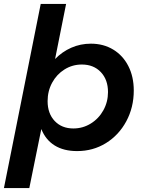

<svg xmlns="http://www.w3.org/2000/svg" viewBox="-26 -762 732 976"><path d="M654 -302Q654 -216 616 -145.5Q578 -75 512.5 -34.5Q447 6 366 6Q298 6 252 -22.5Q206 -51 184 -106L123 194H-6L181 -742H310L254 -462Q290 -499 336.5 -519.5Q383 -540 436 -540Q500 -540 549.5 -510Q599 -480 626.5 -426Q654 -372 654 -302ZM216 -248Q216 -185 252 -147Q288 -109 347 -109Q395 -109 435.5 -134Q476 -159 499.5 -201.5Q523 -244 523 -294Q523 -357 486.5 -395.5Q450 -434 390 -434Q342 -434 302 -409Q262 -384 239 -341.5Q216 -299 216 -248Z"/></svg>

Font: TypoPRO Montserrat Alternates
Style: Italic
Weight: 500
Italic angle: -11.3°
Designer: Julieta Ulanovsky
Foundry: Julieta Ulanovsky
Version: Version 6.001